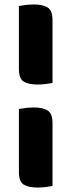

<svg xmlns="http://www.w3.org/2000/svg" viewBox="-20 -703 333 863"><path d="M216 -330Q206 -328 187 -325.5Q168 -323 149 -323Q109 -323 87 -336Q65 -349 65 -393V-676Q75 -678 94 -680.5Q113 -683 132 -683Q172 -683 194 -669.5Q216 -656 216 -612ZM216 133Q206 135 187 137.5Q168 140 149 140Q109 140 87 127Q65 114 65 70V-213Q75 -215 94 -217.5Q113 -220 132 -220Q172 -220 194 -206.5Q216 -193 216 -149Z"/></svg>

Font: Baloo Thambi
Style: Regular
Weight: 400
Designer: Aadarsh Rajan and Ek Type
Foundry: Ek Type
Version: Version 1.443;PS 1.000;hotconv 16.6.51;makeotf.lib2.5.65220;